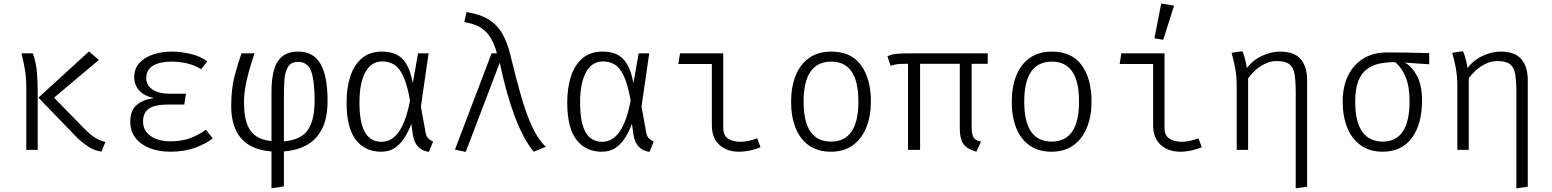

<svg xmlns="http://www.w3.org/2000/svg" viewBox="-20 -836 8655 1071"><path d="M476.4 -549.2 531.3 -501.5 281.5 -291.3 443.6 -125.1Q480.5 -87.7 507.2 -70Q533.8 -52.3 568.2 -44.1L545.6 9.7Q505.1 3.1 475.4 -16.4Q445.6 -35.9 416.9 -61L194.4 -291.3ZM163.1 -538.5Q182.6 -484.6 186.4 -427.9Q190.3 -371.3 190.3 -329.2V0H126.7V-346.7Q126.7 -402.1 119 -447.7Q111.3 -493.3 99.5 -538.5Z M1007.7 -252.8H917.9Q844.1 -252.8 811 -230.3Q777.9 -207.7 777.9 -157.4Q777.9 -108.2 819.5 -77.9Q861 -47.7 932.3 -47.7Q994.4 -47.7 1042.3 -65.9Q1090.3 -84.1 1128.2 -112.3L1166.7 -64.1Q1130.8 -34.9 1069.2 -12.3Q1007.7 10.3 929.7 10.3Q866.7 10.3 816.2 -9.2Q765.6 -28.7 736.2 -66.2Q706.7 -103.6 706.7 -157.4Q706.7 -219.5 741.8 -250Q776.9 -280.5 839 -288.7Q785.1 -300 756.9 -331Q728.7 -362.1 728.7 -405.1Q728.7 -453.3 757.7 -484.9Q786.7 -516.4 834.6 -532.3Q882.6 -548.2 940 -548.2Q987.2 -548.2 1042.6 -535.4Q1097.9 -522.6 1136.9 -493.8L1102.1 -449.7Q1065.1 -472.8 1022.3 -482.6Q979.5 -492.3 937.9 -492.3Q871.3 -492.3 833.6 -469.7Q795.9 -447.2 795.9 -400Q795.9 -360 830.8 -336.7Q865.6 -313.3 923.6 -313.3H1017.4Z M1644.1 -548.2Q1728.2 -548.2 1767.7 -480Q1807.2 -411.8 1807.2 -273.8Q1807.2 -178.5 1776.9 -118.2Q1746.7 -57.9 1692.1 -27.4Q1637.4 3.1 1563.6 8.7V203.6L1494.4 214.4V8.7Q1380 0 1324.9 -64.4Q1269.7 -128.7 1269.7 -244.6Q1269.7 -340 1288.5 -412.1Q1307.2 -484.1 1327.7 -538.5H1400Q1370.3 -451.3 1355.6 -385.9Q1341 -320.5 1341 -265.6Q1341 -201.5 1354.4 -155.4Q1367.7 -109.2 1401 -82.3Q1434.4 -55.4 1494.4 -48.7V-325.1Q1494.4 -394.4 1507.9 -444.4Q1521.5 -494.4 1554.4 -521.3Q1587.2 -548.2 1644.1 -548.2ZM1643.6 -490.8Q1603.6 -490.8 1586.9 -463.6Q1570.3 -436.4 1566.9 -393.3Q1563.6 -350.3 1563.6 -302.6V-47.2Q1661.5 -56.4 1698.2 -112.1Q1734.9 -167.7 1734.9 -274.4Q1734.9 -387.2 1715.4 -439Q1695.9 -490.8 1643.6 -490.8Z M2110.3 -548.2Q2154.9 -548.2 2188.7 -533.1Q2222.6 -517.9 2246.2 -480Q2269.7 -442.1 2282.6 -372.3L2311.8 -538.5H2370.8L2327.7 -241L2354.4 -94.9Q2357.4 -77.4 2366.9 -66.4Q2376.4 -55.4 2395.9 -46.7L2372.3 11.3Q2294.9 0 2282.6 -86.2L2274.4 -145.1Q2260 -106.7 2238.5 -71Q2216.9 -35.4 2184.9 -12.6Q2152.8 10.3 2106.2 10.3Q2015.9 10.3 1964.6 -56.4Q1913.3 -123.1 1913.3 -263.6Q1913.3 -347.2 1934.6 -411.3Q1955.9 -475.4 1999.5 -511.8Q2043.1 -548.2 2110.3 -548.2ZM2112.3 -493.3Q2051.3 -493.3 2018.2 -433.6Q1985.1 -373.8 1985.1 -263.6Q1985.1 -152.3 2015.6 -98.7Q2046.2 -45.1 2108.2 -45.1Q2128.7 -45.1 2150.5 -53.8Q2172.3 -62.6 2193.6 -86.4Q2214.9 -110.3 2233.8 -155.6Q2252.8 -201 2267.2 -274.4Q2251.8 -363.1 2229.7 -410.5Q2207.7 -457.9 2178.7 -475.6Q2149.7 -493.3 2112.3 -493.3Z M2722.1 -538.5H2751.8Q2737.9 -589.7 2716.9 -625.1Q2695.9 -660.5 2661 -682.1Q2626.2 -703.6 2569.7 -712.8L2582.1 -768.7Q2655.4 -757.4 2703.3 -728.7Q2751.3 -700 2780.8 -650Q2810.3 -600 2828.2 -524.1Q2857.9 -401 2886.4 -301.3Q2914.9 -201.5 2948.2 -129.7Q2981.5 -57.9 3024.6 -17.4L2957.4 10.3Q2900 -58.5 2852.3 -184.4Q2804.6 -310.3 2767.7 -486.2L2577.9 11.3L2517.9 -1.5Z M3341 -548.2Q3385.6 -548.2 3419.5 -533.1Q3453.3 -517.9 3476.9 -480Q3500.5 -442.1 3513.3 -372.3L3542.6 -538.5H3601.5L3558.5 -241L3585.1 -94.9Q3588.2 -77.4 3597.7 -66.4Q3607.2 -55.4 3626.7 -46.7L3603.1 11.3Q3525.6 0 3513.3 -86.2L3505.1 -145.1Q3490.8 -106.7 3469.2 -71Q3447.7 -35.4 3415.6 -12.6Q3383.6 10.3 3336.9 10.3Q3246.7 10.3 3195.4 -56.4Q3144.1 -123.1 3144.1 -263.6Q3144.1 -347.2 3165.4 -411.3Q3186.7 -475.4 3230.3 -511.8Q3273.8 -548.2 3341 -548.2ZM3343.1 -493.3Q3282.1 -493.3 3249 -433.6Q3215.9 -373.8 3215.9 -263.6Q3215.9 -152.3 3246.4 -98.7Q3276.9 -45.1 3339 -45.1Q3359.5 -45.1 3381.3 -53.8Q3403.1 -62.6 3424.4 -86.4Q3445.6 -110.3 3464.6 -155.6Q3483.6 -201 3497.9 -274.4Q3482.6 -363.1 3460.5 -410.5Q3438.5 -457.9 3409.5 -475.6Q3380.5 -493.3 3343.1 -493.3Z M3950.8 -479H3764.1L3773.3 -538.5H4014.4V-122.6Q4014.4 -80.5 4041.3 -62.8Q4068.2 -45.1 4109.2 -45.1Q4153.8 -45.1 4203.6 -64.6L4222.1 -15.4Q4206.7 -6.7 4170.8 1.8Q4134.9 10.3 4102.6 10.3Q4034.4 10.3 3992.6 -28.2Q3950.8 -66.7 3950.8 -136.9Z M4616.9 -548.2Q4727.7 -548.2 4782.8 -472.6Q4837.9 -396.9 4837.9 -269.2Q4837.9 -189.2 4812.8 -126.2Q4787.7 -63.1 4738.2 -26.4Q4688.7 10.3 4615.4 10.3Q4541.5 10.3 4492.1 -24.9Q4442.6 -60 4417.7 -122.8Q4392.8 -185.6 4392.8 -268.2Q4392.8 -350.8 4417.9 -413.8Q4443.1 -476.9 4493.1 -512.6Q4543.1 -548.2 4616.9 -548.2ZM4616.9 -492.3Q4541 -492.3 4501.8 -437.4Q4462.6 -382.6 4462.6 -268.2Q4462.6 -46.2 4615.4 -46.2Q4768.2 -46.2 4768.2 -269.2Q4768.2 -382.6 4730 -437.4Q4691.8 -492.3 4616.9 -492.3Z M5489.7 -538.5V-480H5400V-127.2Q5400 -84.6 5411.5 -67.9Q5423.1 -51.3 5452.3 -46.2L5426.2 10.3Q5371.3 -5.6 5352.6 -34.9Q5333.8 -64.1 5333.8 -120V-480H5112.3V0H5045.1V-480H5033.8Q5011.3 -480 4998.5 -479.2Q4985.6 -478.5 4975.1 -476.4Q4964.6 -474.4 4947.7 -469.2L4930.3 -522.1Q4943.1 -528.7 4957.4 -532.1Q4971.8 -535.4 4997.4 -536.9Q5023.1 -538.5 5069.7 -538.5Z M5847.7 -548.2Q5958.5 -548.2 6013.6 -472.6Q6068.7 -396.9 6068.7 -269.2Q6068.7 -189.2 6043.6 -126.2Q6018.5 -63.1 5969 -26.4Q5919.5 10.3 5846.2 10.3Q5772.3 10.3 5722.8 -24.9Q5673.3 -60 5648.5 -122.8Q5623.6 -185.6 5623.6 -268.2Q5623.6 -350.8 5648.7 -413.8Q5673.8 -476.9 5723.8 -512.6Q5773.8 -548.2 5847.7 -548.2ZM5847.7 -492.3Q5771.8 -492.3 5732.6 -437.4Q5693.3 -382.6 5693.3 -268.2Q5693.3 -46.2 5846.2 -46.2Q5999 -46.2 5999 -269.2Q5999 -382.6 5960.8 -437.4Q5922.6 -492.3 5847.7 -492.3Z M6412.3 -479H6225.6L6234.9 -538.5H6475.9V-122.6Q6475.9 -80.5 6502.8 -62.8Q6529.7 -45.1 6570.8 -45.1Q6615.4 -45.1 6665.1 -64.6L6683.6 -15.4Q6668.2 -6.7 6632.3 1.8Q6596.4 10.3 6564.1 10.3Q6495.9 10.3 6454.1 -28.2Q6412.3 -66.7 6412.3 -136.9ZM6457.4 -816.4 6529.2 -804.6 6468.7 -613.8 6419.5 -622.6Z M7118.5 -548.2Q7199.5 -548.2 7235.4 -506.2Q7271.3 -464.1 7271.3 -389.7V205.6L7207.7 214.4V-321.5Q7207.7 -383.1 7201.3 -421.5Q7194.9 -460 7172.3 -477.7Q7149.7 -495.4 7101.5 -495.4Q7067.2 -495.4 7035.9 -480Q7004.6 -464.6 6980.5 -442.3Q6956.4 -420 6942.1 -398.5V0H6878.5V-354.4Q6878.5 -413.3 6869.2 -460Q6860 -506.7 6849.7 -541.5L6909.7 -550.3Q6914.9 -541 6920.3 -523.3Q6925.6 -505.6 6929.7 -486.9Q6933.8 -468.2 6934.9 -455.9Q6968.7 -501 7020 -524.6Q7071.3 -548.2 7118.5 -548.2Z M7718.5 -543.6Q7775.9 -543.6 7840.3 -542.3Q7904.6 -541 7952.3 -539.5V-477.4L7816.9 -486.7Q7855.9 -465.6 7884.1 -413.1Q7912.3 -360.5 7912.3 -275.4Q7912.3 -143.6 7855.6 -66.7Q7799 10.3 7692.3 10.3Q7620.5 10.3 7570.8 -25.1Q7521 -60.5 7495.4 -123.6Q7469.7 -186.7 7469.7 -269.7Q7469.7 -352.3 7499.5 -413.8Q7529.2 -475.4 7584.9 -509.5Q7640.5 -543.6 7718.5 -543.6ZM7539.5 -269.7Q7539.5 -156.9 7578.7 -101.5Q7617.9 -46.2 7692.3 -46.2Q7842.6 -46.2 7842.6 -271.3Q7842.6 -355.4 7820 -408.2Q7797.4 -461 7762.1 -489.2Q7714.4 -489.7 7673.8 -481Q7633.3 -472.3 7603.1 -449Q7572.8 -425.6 7556.2 -382.3Q7539.5 -339 7539.5 -269.7Z M8349.2 -548.2Q8430.3 -548.2 8466.2 -506.2Q8502.1 -464.1 8502.1 -389.7V205.6L8438.5 214.4V-321.5Q8438.5 -383.1 8432.1 -421.5Q8425.6 -460 8403.1 -477.7Q8380.5 -495.4 8332.3 -495.4Q8297.9 -495.4 8266.7 -480Q8235.4 -464.6 8211.3 -442.3Q8187.2 -420 8172.8 -398.5V0H8109.2V-354.4Q8109.2 -413.3 8100 -460Q8090.8 -506.7 8080.5 -541.5L8140.5 -550.3Q8145.6 -541 8151 -523.3Q8156.4 -505.6 8160.5 -486.9Q8164.6 -468.2 8165.6 -455.9Q8199.5 -501 8250.8 -524.6Q8302.1 -548.2 8349.2 -548.2Z"/></svg>

Font: Fira Code Light
Style: Regular
Weight: 300
Monospace: yes
Designer: Carrois Corporate, Edenspiekermann AG, Nikita Prokopov
Foundry: Carrois Corporate, Edenspiekermann AG, Nikita Prokopov
Version: Version 6.000; ttfautohint (v1.8.2) -l 8 -r 50 -G 200 -x 14 